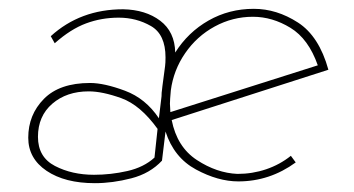

<svg xmlns="http://www.w3.org/2000/svg" viewBox="-20 -405 801 435"><path d="M518 -11Q552 -11 583 -21.5Q614 -32 639 -52L650 -37Q591 6 520 6Q474 6 424 -21Q374 -48 355 -107L347 -41Q320 -12 277.5 -1Q235 10 195 10Q127 10 85.5 -18Q44 -46 44 -93Q44 -145 79.5 -181Q115 -217 184 -217Q216 -217 263 -199.5Q310 -182 340 -137L346 -187Q346 -196 347 -201L348 -210L354 -255Q355 -262 355 -275Q355 -327 322 -346Q289 -365 249 -365Q210 -365 175 -352Q140 -339 104 -307L95 -323Q162 -384 259 -384Q310 -383 343 -358Q376 -333 377 -286Q406 -332 452.5 -358.5Q499 -385 555 -385Q607 -385 655 -354Q703 -323 724 -247L369 -133Q381 -72 426 -42.5Q471 -13 518 -11ZM553 -367Q507 -367 466.5 -345Q426 -323 399.5 -284.5Q373 -246 367 -200Q365 -178 365 -170L366 -151L700 -257Q679 -317 638 -342Q597 -367 553 -367ZM193 -9Q231 -9 268.5 -17.5Q306 -26 330 -48L337 -113Q298 -167 255 -182.5Q212 -198 181 -198Q131 -198 98.5 -170Q66 -142 66 -95Q66 -49 104.5 -29Q143 -9 193 -9Z"/></svg>

Font: Josefin Sans Thin
Style: Italic
Weight: 200
Italic angle: -7°
Designer: Santiago Orozco
Foundry: Typemade
Version: Version 2.000